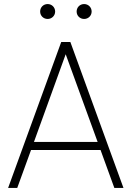

<svg xmlns="http://www.w3.org/2000/svg" viewBox="-20 -927 649 947"><path d="M395 -833.5C415.5 -833.5 432 -849.5 432 -870C432 -891 415.5 -907 395 -907C374 -907 358 -891 358 -870C358 -849.5 374 -833.5 395 -833.5ZM215 -833.5C235.5 -833.5 252 -849.5 252 -870C252 -891 235.5 -907 215 -907C194 -907 178 -891 178 -870C178 -849.5 194 -833.5 215 -833.5ZM20 0H65L133 -187H476L544 0H589L327 -720H282ZM147.5 -227 304 -659.5 461.5 -227Z"/></svg>

Font: Hauora ExtraLight
Style: Regular
Weight: 200
Designer: Mikhail Sharanda
Foundry: WCYS & Co.
Version: Version 1.010